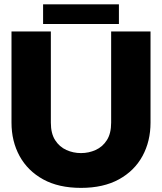

<svg xmlns="http://www.w3.org/2000/svg" viewBox="-20 -871 764 905"><path d="M219.7 -722.7V-293Q219.7 -241.7 240 -210.2Q260.3 -178.7 292.7 -164.1Q325.2 -149.4 361.8 -149.4Q398.4 -149.4 430.9 -164.1Q463.4 -178.7 483.6 -210.2Q503.9 -241.7 503.9 -293V-722.7H689.5V-293Q689.5 -205.1 651.6 -135.5Q613.8 -65.9 540.5 -25.6Q467.3 14.6 361.8 14.6Q256.3 14.6 183.3 -25.6Q110.4 -65.9 72.3 -135.5Q34.2 -205.1 34.2 -293V-722.7ZM183.1 -757.8V-850.6H540.5V-757.8Z"/></svg>

Font: Giphurs Black
Style: Regular
Weight: 900
Version: Version 0.920; ttfautohint (v1.8.4.7-5d5b)